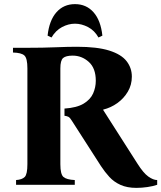

<svg xmlns="http://www.w3.org/2000/svg" viewBox="-20 -897 783 932"><path d="M642 15Q597 15 565 0.5Q533 -14 511 -38Q489 -62 470 -91L330 -309Q320 -326 312 -330Q304 -334 293 -335V-370Q353 -374 386 -394Q419 -414 432 -443.5Q445 -473 445 -505Q445 -566 411 -596.5Q377 -627 333 -627Q300 -627 286.5 -615.5Q273 -604 273 -565V-100Q273 -51 288 -38Q303 -25 343 -23V0H58V-23Q87 -25 100 -38Q113 -51 113 -100V-565Q113 -614 98.5 -627.5Q84 -641 43 -642V-665H113Q188 -665 249 -667.5Q310 -670 353 -670Q452 -670 510.5 -651.5Q569 -633 594.5 -600Q620 -567 620 -525Q620 -485 600.5 -452Q581 -419 549.5 -396.5Q518 -374 481 -365V-363L647 -103Q676 -57 700 -40Q724 -23 743 -23V0Q723 7 695.5 11Q668 15 642 15ZM458 -715Q439 -749 407.5 -765.5Q376 -782 344 -782Q312 -782 281 -765.5Q250 -749 230 -715L211 -724Q219 -798 254 -837.5Q289 -877 344 -877Q399 -877 434 -837.5Q469 -798 477 -724Z"/></svg>

Font: Bona Nova SC
Style: Bold
Weight: 700
Designer: Mateusz Machalski
Foundry: Capitalics
Version: Version 4.001; ttfautohint (v1.8.4.7-5d5b)